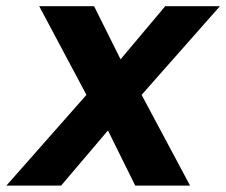

<svg xmlns="http://www.w3.org/2000/svg" viewBox="-48 -582 710 602"><path d="M396 -284.5 548 0H376L290.5 -173L143.5 0H-28L223 -284.5L75 -562.5H247L330 -396L470 -562.5H641.5Z"/></svg>

Font: Russisch Sans ExtraBold
Style: Italic
Weight: 800
Width: 4
Italic angle: -10°
Designer: Michael Sharanda (font) & Cristiano Sobral (main changes)
Foundry: Michael Sharanda
Version: Version 2.00;September 8, 2020;FontCreator 13.0.0.2681 64-bi